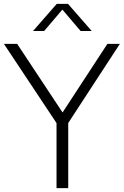

<svg xmlns="http://www.w3.org/2000/svg" viewBox="-33 -965 635 985"><path d="M257 0V-358.5L271 -312.5L-13 -740H55L299.5 -370.5H276.5L518 -740H582L303 -312.5L317 -358V0ZM136.5 -806 258 -945H316L437.5 -806H380.5L279.5 -924.5H294.5L193.5 -806Z"/></svg>

Font: Encode Sans SC Condensed Thin Light
Style: Regular
Weight: 300
Version: Version 3.002